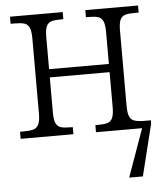

<svg xmlns="http://www.w3.org/2000/svg" viewBox="-53 -582 712 838"><g transform="rotate(-5 303.0 -162.5)"><path d="M595 -31V-16L539 210H479L554 0H352V-31H361Q390 -31 405 -35.5Q420 -40 427 -55.5Q434 -71 434 -102V-256H172V-102Q172 -70 179 -55Q186 -40 201 -35.5Q216 -31 246 -31H253V0H22V-31H37Q66 -31 81 -35.5Q96 -40 103.5 -55.5Q111 -71 111 -102V-432Q111 -464 104 -479.5Q97 -495 82 -499.5Q67 -504 38 -504H22V-535H253V-504H244Q215 -504 200.5 -499.5Q186 -495 179 -480Q172 -465 172 -433V-292H434V-432Q434 -464 427 -479.5Q420 -495 405 -499.5Q390 -504 361 -504H352V-535H583V-504H567Q538 -504 523.5 -499.5Q509 -495 502 -480Q495 -465 495 -433V-102Q495 -72 501.5 -57Q508 -42 521.5 -37Q535 -32 561 -31Z"/></g></svg>

Font: Noto Serif NarrowLight
Style: Regular
Weight: 300
Width: 4
Designer: Monotype Design Team
Foundry: Monotype Imaging Inc.
Version: Version 1.001